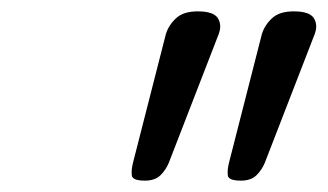

<svg xmlns="http://www.w3.org/2000/svg" viewBox="-20 -1039 577 338"><path d="M235 -721Q213 -721 212 -730.5Q211 -740 214 -752L272 -979Q277 -995 290 -1007Q303 -1019 328 -1019Q356 -1019 363.5 -1007Q371 -995 365 -979L277 -752Q272 -740 262.5 -730.5Q253 -721 235 -721ZM404 -721Q382 -721 381 -730.5Q380 -740 383 -752L441 -979Q446 -995 459 -1007Q472 -1019 497 -1019Q525 -1019 532.5 -1007Q540 -995 534 -979L446 -752Q441 -740 431.5 -730.5Q422 -721 404 -721Z"/></svg>

Font: Playwrite CO
Style: Regular
Weight: 400
Designer: Veronika Burian, José Scaglione
Foundry: TypeTogether
Version: Version 1.000